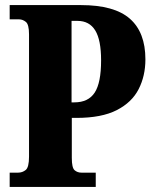

<svg xmlns="http://www.w3.org/2000/svg" viewBox="-20 -734 593 754"><path d="M18 0V-56H51Q68 -56 81 -66.5Q94 -77 94 -119V-599Q94 -638 81.5 -648Q69 -658 55 -658H18V-714H298Q429 -714 490 -660.5Q551 -607 551 -501Q551 -436 524.5 -384Q498 -332 438.5 -301.5Q379 -271 280 -271H262V-114Q262 -75 273 -65.5Q284 -56 300 -56H356V0ZM272 -332Q327 -332 352 -370.5Q377 -409 377 -497Q377 -577 354 -614.5Q331 -652 284 -652H261V-332Z"/></svg>

Font: Noto Serif Sinhala ExtraCondensed Black
Style: Regular
Weight: 900
Width: 2
Designer: Jelle Bosma - Monotype Design Team
Foundry: Monotype Imaging Inc.
Version: Version 2.007; ttfautohint (v1.8.4.7-5d5b)